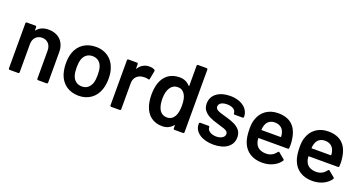

<svg xmlns="http://www.w3.org/2000/svg" viewBox="-38 -1319 3673 1947"><g transform="rotate(20 1798.0 -345.5)"><path d="M307 -519C252 -519 210 -501 183 -465C182 -464 182 -463 181 -463C181 -463 178 -463 178 -467V-499C178 -506 173 -511 166 -511H74C67 -511 62 -506 62 -499V-12C62 -5 67 0 74 0H166C173 0 178 -5 178 -12V-317C178 -378 217 -419 274 -419C331 -419 369 -377 369 -316V-12C369 -5 374 0 381 0H473C480 0 485 -5 485 -12V-340C485 -451 415 -519 307 -519Z M819 8C922 8 1000 -49 1031 -144C1042 -178 1048 -216 1048 -258C1048 -302 1042 -340 1030 -372C999 -464 921 -519 820 -519C713 -519 634 -464 603 -371C592 -338 587 -300 587 -257C587 -217 593 -179 604 -143C635 -48 714 8 819 8ZM819 -92C767 -92 729 -121 714 -172C707 -195 704 -223 704 -256C704 -289 707 -317 714 -340C730 -391 768 -419 817 -419C869 -419 906 -391 921 -340C928 -320 931 -292 931 -256C931 -222 928 -194 921 -172C905 -121 868 -92 819 -92Z M1396 -517C1346 -517 1307 -495 1279 -452C1278 -450 1277 -449 1276 -449C1276 -449 1274 -449 1274 -454V-499C1274 -506 1269 -511 1262 -511H1170C1163 -511 1158 -506 1158 -499V-12C1158 -5 1163 0 1170 0H1262C1269 0 1274 -5 1274 -12V-295C1274 -354 1316 -393 1372 -396C1377 -397 1383 -397 1392 -397C1405 -397 1417 -395 1427 -392C1430 -391 1432 -391 1434 -391C1438 -391 1440 -394 1441 -399L1458 -489V-493C1458 -498 1456 -502 1452 -504C1436 -513 1417 -517 1396 -517Z M1841 -471C1841 -467 1839 -467 1838 -467C1837 -467 1836 -468 1835 -469C1806 -502 1768 -519 1722 -519C1623 -519 1557 -467 1528 -379C1517 -345 1511 -304 1511 -257C1511 -211 1517 -169 1529 -132C1558 -44 1625 8 1720 8C1767 8 1806 -9 1835 -44C1836 -45 1837 -46 1838 -46C1839 -46 1841 -46 1841 -42V-12C1841 -5 1846 0 1853 0H1945C1952 0 1957 -5 1957 -12V-688C1957 -695 1952 -700 1945 -700H1853C1846 -700 1841 -695 1841 -688ZM1817 -140C1798 -108 1772 -92 1738 -92C1700 -92 1672 -108 1653 -140C1637 -170 1629 -208 1629 -255C1629 -307 1639 -348 1659 -377C1678 -405 1705 -419 1739 -419C1772 -419 1797 -404 1815 -375C1832 -348 1840 -308 1840 -256C1840 -206 1832 -167 1817 -140Z M2273 6C2397 6 2478 -51 2478 -146C2478 -177 2470 -203 2453 -223C2420 -262 2374 -280 2303 -301L2281 -307C2208 -327 2179 -339 2179 -371C2179 -406 2215 -426 2267 -426C2326 -426 2362 -400 2362 -365C2362 -358 2367 -353 2374 -353H2459C2466 -353 2471 -358 2471 -365C2471 -453 2391 -517 2268 -517C2148 -517 2068 -457 2068 -364C2068 -333 2076 -308 2092 -289C2124 -249 2169 -230 2237 -210L2275 -198C2336 -181 2362 -170 2362 -139C2362 -106 2325 -81 2272 -81C2216 -81 2175 -110 2175 -143V-145C2175 -152 2170 -157 2163 -157H2075C2068 -157 2063 -152 2063 -145V-136C2063 -55 2147 6 2273 6Z M3007 -313C2990 -450 2916 -519 2785 -519C2681 -519 2603 -461 2576 -368C2568 -344 2564 -313 2564 -274C2564 -210 2572 -160 2587 -124C2620 -40 2695 9 2799 9C2883 9 2955 -24 2996 -83C2997 -86 2998 -88 2998 -90C2998 -93 2996 -96 2993 -99L2931 -150C2929 -152 2927 -153 2924 -153C2920 -153 2917 -151 2914 -147C2887 -110 2851 -91 2806 -91C2744 -92 2705 -116 2689 -164C2685 -172 2682 -187 2680 -209C2680 -212 2682 -214 2685 -214H2998C3006 -214 3010 -218 3010 -226L3011 -257C3011 -278 3010 -296 3007 -313ZM2785 -419C2838 -419 2875 -391 2887 -343C2890 -334 2892 -322 2893 -305C2893 -302 2891 -300 2888 -300H2685C2682 -300 2681 -301 2681 -303V-305C2682 -323 2685 -338 2689 -349C2702 -393 2736 -419 2785 -419Z M3548 -313C3531 -450 3457 -519 3326 -519C3222 -519 3144 -461 3117 -368C3109 -344 3105 -313 3105 -274C3105 -210 3113 -160 3128 -124C3161 -40 3236 9 3340 9C3424 9 3496 -24 3537 -83C3538 -86 3539 -88 3539 -90C3539 -93 3537 -96 3534 -99L3472 -150C3470 -152 3468 -153 3465 -153C3461 -153 3458 -151 3455 -147C3428 -110 3392 -91 3347 -91C3285 -92 3246 -116 3230 -164C3226 -172 3223 -187 3221 -209C3221 -212 3223 -214 3226 -214H3539C3547 -214 3551 -218 3551 -226L3552 -257C3552 -278 3551 -296 3548 -313ZM3326 -419C3379 -419 3416 -391 3428 -343C3431 -334 3433 -322 3434 -305C3434 -302 3432 -300 3429 -300H3226C3223 -300 3222 -301 3222 -303V-305C3223 -323 3226 -338 3230 -349C3243 -393 3277 -419 3326 -419Z"/></g></svg>

Font: Barlow SemiBold Numbers
Style: Regular
Weight: 600
Designer: Jeremy Tribby
Foundry: Tribby Type
Version: Version 1.408